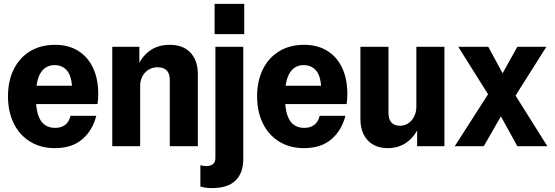

<svg xmlns="http://www.w3.org/2000/svg" viewBox="-20 -750 2846 985"><path d="M261 10Q189 10 134.5 -23.5Q80 -57 50.5 -117Q21 -177 21 -256Q21 -336 51 -395.5Q81 -455 135 -487.5Q189 -520 262 -520Q331 -520 380.5 -489.5Q430 -459 457 -402.5Q484 -346 484 -267Q484 -252 483 -239.5Q482 -227 480 -216H106V-310H377L350 -285Q350 -354 326 -385Q302 -416 260 -416Q214 -416 189 -377Q164 -338 164 -255Q164 -171 188.5 -132.5Q213 -94 263 -94Q294 -94 314 -109Q334 -124 342 -156H474Q455 -81 402 -35.5Q349 10 261 10Z M556 0V-510H695V-402H699V0ZM851 0V-339Q851 -373 835 -389Q819 -405 788 -405Q762 -405 741.5 -392Q721 -379 710 -357.5Q699 -336 699 -307L684 -404Q706 -459 748 -489.5Q790 -520 851 -520Q920 -520 957.5 -479.5Q995 -439 995 -369V0Z M1067 215Q1050 215 1036 213Q1022 211 1008 207V97Q1015 100 1023 101Q1031 102 1040 102Q1060 102 1072.5 92Q1085 82 1085 61V-510H1228V67Q1228 137 1188.5 176Q1149 215 1067 215ZM1081 -575V-730H1233V-575Z M1539 10Q1467 10 1412.5 -23.5Q1358 -57 1328.5 -117Q1299 -177 1299 -256Q1299 -336 1329 -395.5Q1359 -455 1413 -487.5Q1467 -520 1540 -520Q1609 -520 1658.5 -489.5Q1708 -459 1735 -402.5Q1762 -346 1762 -267Q1762 -252 1761 -239.5Q1760 -227 1758 -216H1384V-310H1655L1628 -285Q1628 -354 1604 -385Q1580 -416 1538 -416Q1492 -416 1467 -377Q1442 -338 1442 -255Q1442 -171 1466.5 -132.5Q1491 -94 1541 -94Q1572 -94 1592 -109Q1612 -124 1620 -156H1752Q1733 -81 1680 -35.5Q1627 10 1539 10Z M1968 10Q1925 10 1893.5 -8.5Q1862 -27 1845.5 -60.5Q1829 -94 1829 -138V-510H1973V-170Q1973 -137 1988.5 -121Q2004 -105 2031 -105Q2057 -105 2075.5 -118Q2094 -131 2105 -153Q2116 -175 2116 -203L2132 -106Q2110 -52 2068.5 -21Q2027 10 1968 10ZM2120 0V-108H2116V-510H2260V0Z M2634 0 2513 -220 2331 -510H2485L2592 -312L2788 0ZM2525 -314 2634 -510H2783L2591 -206ZM2574 -195 2462 0H2313L2508 -304Z"/></svg>

Font: Instrument Sans SemiCondensed
Style: Bold
Weight: 700
Width: 4
Designer: Rodrigo Fuenzalida
Foundry: fragTYPE
Version: Version 1.000;gftools[0.9.28]